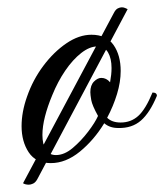

<svg xmlns="http://www.w3.org/2000/svg" viewBox="-20 -446 449 525"><path d="M119 0Q78 0 58.5 -29.5Q39 -59 39 -101Q39 -140 54 -182Q70 -228 98.5 -266Q127 -304 161.5 -327.5Q196 -351 230 -351Q271 -351 290.5 -323Q310 -295 310 -252Q310 -222 300 -189Q290 -156 273 -124Q286 -111 310 -111Q338 -111 358 -129Q378 -147 397 -193Q409 -193 409 -184Q390 -138 365.5 -116.5Q341 -95 303 -96Q280 -96 265 -109Q237 -63 198.5 -31.5Q160 0 119 0ZM133 -22Q156 -22 179 -41.5Q202 -61 221 -86Q240 -111 248 -129Q232 -158 229.5 -172.5Q227 -187 227 -194Q227 -213 237 -223Q247 -233 257 -233Q271 -233 281 -221Q283 -232 284 -241.5Q285 -251 285 -260Q285 -286 275.5 -302.5Q266 -319 246 -319Q225 -319 202 -301Q179 -283 158.5 -253Q138 -223 123 -186Q110 -155 103 -127.5Q96 -100 96 -77Q96 -52 105 -37Q114 -22 133 -22ZM43 55 291 -410Q296 -420 302 -423Q308 -426 313 -426Q318 -426 322.5 -424Q327 -422 329 -421L82 44Q77 53 70.5 56Q64 59 59 59Q49 59 43 55Z"/></svg>

Font: Great Vibes
Style: Regular
Weight: 400
Designer: Robert E. Leuschke, Viktoriya Grabowska, Viviana Monsalve, Eben Sorkin
Foundry: Robert E. Leuschke
Version: Version 1.103; ttfautohint (v1.8.4.7-5d5b)